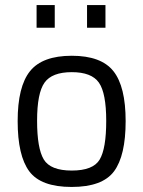

<svg xmlns="http://www.w3.org/2000/svg" viewBox="-20 -731 568 761"><path d="M264.5 -510Q381 -510 429.5 -449Q478 -388 478 -251Q478 -114 432 -52Q386 10 264 10Q142 10 96 -52Q50 -114 50 -251Q50 -388 99 -449Q148 -510 264.5 -510ZM264.5 -55Q349 -55 375 -98.5Q401 -142 401 -252Q401 -362 372 -403.5Q343 -445 264.5 -445Q186 -445 156.5 -403.5Q127 -362 127 -252.5Q127 -143 153.5 -99Q180 -55 264.5 -55ZM125 -621V-711H197V-621ZM325 -621V-711H398V-621Z"/></svg>

Font: Titillium-CLs Web
Style: CLs-Regular
Weight: 400
Version: Version 1.002;PS 57.000;hotconv 1.0.70;makeotf.lib2.5.55311